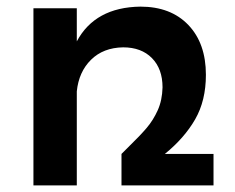

<svg xmlns="http://www.w3.org/2000/svg" viewBox="-20 -560 709 580"><path d="M625 -95V0H347V-95L368 -116Q403 -150 423 -173.5Q443 -197 456.5 -227Q470 -257 471 -296Q471 -352 439 -384.5Q407 -417 352 -417Q292 -416 255 -379.5Q218 -343 212 -284V0H81V-535H212V-435Q267 -538 404 -540Q496 -540 549 -484.5Q602 -429 602 -334Q602 -256 569.5 -199.5Q537 -143 478 -95Z"/></svg>

Font: Montserrat arm2 Medium
Style: Regular
Weight: 500
Designer: Julieta Ulanovsky
Foundry: Julieta Ulanovsky
Version: Version 6.000